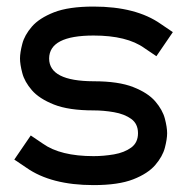

<svg xmlns="http://www.w3.org/2000/svg" viewBox="-20 -549 561 576"><path d="M260.7 -305.2Q335.4 -305.2 379.6 -287.8Q423.8 -270.5 445.8 -244.9Q467.8 -219.2 474.6 -193.1Q481.4 -167 481.4 -149.4Q481.4 -131.8 474.6 -105.7Q467.8 -79.6 445.8 -54Q423.8 -28.3 379.6 -11Q335.4 6.3 260.7 6.3Q133.3 6.3 59.1 -45.9L22.9 -70.3L72.3 -142.6L108.4 -118.2Q161.1 -80.6 260.7 -80.6Q291 -80.6 322 -85.9Q353 -91.3 373.5 -106.2Q394 -121.1 394 -149.4Q394 -177.7 373.5 -192.4Q353 -207 322 -212.4Q291 -217.8 260.7 -217.8Q186 -217.8 141.8 -235.4Q97.7 -252.9 75.7 -278.3Q53.7 -303.7 46.9 -329.8Q40 -356 40 -373.5Q40 -391.1 46.9 -417.5Q53.7 -443.8 75.7 -469.2Q97.7 -494.6 141.8 -512Q186 -529.3 260.7 -529.3Q388.2 -529.3 462.4 -477.1L498.5 -452.6L449.2 -380.4L413.1 -404.8Q360.8 -442.4 260.7 -442.4Q127.9 -442.4 127.4 -373.5Q127.4 -305.7 260.7 -305.2Z"/></svg>

Font: Qaz
Style: Regular
Weight: 400
Designer: GGBotNet
Foundry: f0n7
Version: 0.70